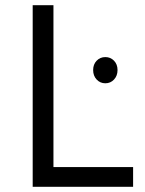

<svg xmlns="http://www.w3.org/2000/svg" viewBox="-20 -720 557 740"><path d="M106 0V-700H186V-76H493V0ZM352.5 -413.5Q339 -428 339 -450Q339 -472 352.5 -486Q366 -500 386 -500Q406 -500 419.5 -486Q433 -472 433 -450Q433 -428 419.5 -413.5Q406 -399 386 -399Q366 -399 352.5 -413.5Z"/></svg>

Font: Trueno
Style: Lt
Weight: 300
Designer: Julieta Ulanovsky
Foundry: Julieta Ulanovsky
Version: Version 3.001b